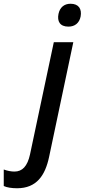

<svg xmlns="http://www.w3.org/2000/svg" viewBox="-152 -764 452 1024"><path d="M213 -622C247 -622 271 -641 278 -676C285 -715 269 -744 224 -744C190 -744 167 -724 160 -690C152 -651 167 -622 213 -622ZM-61 240C43 240 89 172 110 72L239 -539H135L8 60C-6 123 -33 151 -75 151C-93 151 -113 147 -132 140V228C-116 236 -89 240 -61 240Z"/></svg>

Font: Noto Sans Medium
Style: Italic
Weight: 500
Italic angle: -12°
Designer: Monotype Design Team
Foundry: Monotype Imaging Inc.
Version: Version 2.013